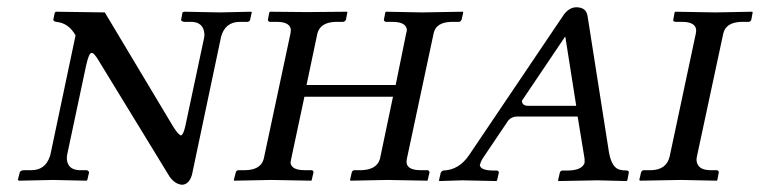

<svg xmlns="http://www.w3.org/2000/svg" viewBox="-20 -494 2082 526"><path d="M585 -390.1 505.9 -15.1Q498 11.2 479 12.2Q459.5 10.7 444.8 -9.8L252 -325.2Q238.3 -349.1 231 -349.1Q223.6 -349.1 216.3 -315.9Q215.8 -314.5 215.8 -314L164.1 -70.8Q163.1 -65.9 163.1 -59.1Q165 -29.3 196.8 -27.8H217.8Q222.7 -25.9 224.1 -22L219.2 -1L216.8 1Q215.8 1 125 -1L32.2 1L28.8 -1L34.2 -22Q36.1 -26.9 44.9 -27.8H65.9Q103.5 -27.8 116.2 -64.5Q117.2 -68.4 118.2 -70.8L187 -397Q168 -431.2 133.8 -434.1Q126.5 -435.5 126 -439.9L129.9 -459L132.8 -461.9L267.1 -460L455.1 -146Q469.2 -124 476.1 -123Q482.4 -125 487.8 -148.9L539.1 -390.1Q540 -394 540 -400.9Q537.6 -432.6 505.9 -434.1H484.9Q477.5 -435.1 476.1 -439L480 -460L484.9 -461.9Q485.8 -461.9 582 -460L667 -461.9L669.9 -460.9L665 -439Q663.6 -435.1 658.2 -434.1H637.2Q596.7 -434.1 585.4 -392.6Q585 -391.1 585 -390.1Z M1021 -59.1 1056.6 -229H814L777.8 -59.1Q775.9 -50.8 775.9 -48.8Q777.8 -28.3 813 -27.8H834Q838.9 -26.4 838.9 -22L834 -1L833 1Q832 1 722.7 -1Q722.7 -1 621.6 1L620.6 -1L626 -22Q627.4 -26.9 632.8 -27.8H652.8Q694.8 -28.8 702.6 -59.1L775.9 -402.8Q775.9 -404.3 776.4 -408.2Q776.9 -411.1 776.9 -412.1Q774.9 -433.6 739.7 -434.1H718.8Q713.9 -436 713.9 -439.9L717.8 -460L719.7 -461.9Q720.7 -461.9 818.8 -460.9L930.7 -461.9L931.6 -460L927.7 -439.9Q924.8 -434.6 919.9 -434.1H899.9Q857.9 -433.1 849.6 -402.8L819.8 -261.2H1064L1092.8 -402.8Q1094.7 -409.2 1094.7 -412.1Q1092.8 -433.6 1056.6 -434.1H1036.6Q1031.7 -436 1031.7 -439.9L1035.6 -460L1037.6 -461.9Q1038.6 -461.9 1134.8 -460L1248 -461.9L1249 -460L1244.6 -439.9Q1241.7 -434.6 1237.8 -434.1H1216.8Q1174.3 -433.1 1168 -402.8L1094.7 -59.1Q1093.8 -54.2 1093.8 -48.8Q1095.7 -28.3 1130.9 -27.8H1151.9Q1155.8 -26.4 1156.7 -22L1151.9 -1L1150.9 1Q1149.9 1 1041 -1Q1041 -1 939.9 1L939 -1L943.8 -22Q945.8 -26.9 949.7 -27.8H970.7Q1012.7 -29.3 1021 -59.1Z M1372.6 -164.1 1301.8 -59.1Q1296.4 -49.3 1295.9 -45.9Q1294.9 -43.9 1294.4 -42Q1296.4 -27.3 1329.6 -26.9H1341.8Q1346.7 -25.4 1346.7 -21L1341.8 0L1339.8 2Q1339.4 2 1246.6 0Q1246.6 0 1183.6 2L1182.6 0L1187.5 -21Q1190.4 -25.9 1194.8 -26.9Q1237.8 -28.3 1265.6 -69.8L1521.5 -449.2Q1537.1 -473.6 1558.6 -474.1Q1585.4 -474.1 1589.4 -451.2Q1589.4 -449.7 1589.8 -449.2L1648.4 -76.2Q1655.8 -35.6 1676.8 -29.3Q1685.5 -26.9 1697.8 -26.9Q1703.6 -25.4 1702.6 -21L1698.7 0L1695.8 2Q1694.8 2 1617.7 0L1509.8 2L1508.8 0L1513.7 -21Q1515.1 -25.9 1520.5 -26.9H1537.6Q1574.7 -27.8 1581.5 -47.9V-59.1L1562.5 -174.8H1396.5Q1381.3 -174.3 1372.6 -164.1ZM1558.6 -204.1 1528.8 -393.1H1527.8L1409.7 -217.8Q1410.6 -204.6 1425.8 -204.1Z M1961.4 -401.9 1889.2 -64.9Q1888.2 -61 1888.2 -55.2Q1890.1 -28.8 1924.3 -27.8H1944.3Q1949.2 -25.9 1949.2 -22L1945.3 -1L1943.4 1Q1942.4 1 1845.2 -1Q1845.2 -1 1733.4 1L1731.4 -1L1736.3 -22Q1738.8 -27.3 1743.2 -27.8H1764.2Q1805.7 -28.8 1814.5 -64.9L1886.2 -401.9Q1887.2 -406.7 1887.2 -412.1Q1885.3 -433.6 1850.1 -434.1H1830.1Q1824.2 -435.5 1824.2 -438L1828.1 -460L1830.1 -461.9Q1831.1 -461.9 1940.4 -460Q1940.4 -460 2041 -461.9L2042 -460L2038.1 -439Q2035.6 -434.6 2031.2 -434.1H2010.3Q1968.3 -432.6 1961.4 -401.9Z"/></svg>

Font: Linux Libertine Capitals O
Style: Bold Italic Samll Caps
Weight: 400
Italic angle: -12°
Designer: Philipp H. Poll
Foundry: Philipp H. Poll
Version: Version 5.0.4